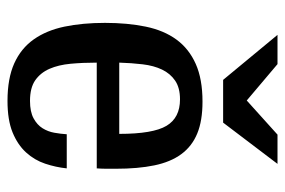

<svg xmlns="http://www.w3.org/2000/svg" viewBox="-144 -606 760 512"><g transform="rotate(90 236.0 -350.0)"><path d="M249 10Q189 10 149 -8Q109 -26 85 -60Q61 -94 51 -142Q41 -190 41 -250Q41 -310 51 -358.5Q61 -407 85.5 -440.5Q110 -474 150.5 -492Q191 -510 251 -510Q302 -510 336 -496Q370 -482 391 -453.5Q412 -425 421 -381.5Q430 -338 430 -279Q430 -267 430 -254.5Q430 -242 429 -228H147Q147 -191 150 -158.5Q153 -126 163.5 -102Q174 -78 194 -64Q214 -50 249 -50Q278 -50 295.5 -59.5Q313 -69 322 -83.5Q331 -98 334 -115Q337 -132 338 -148H429Q426 -119 416.5 -90.5Q407 -62 386.5 -39.5Q366 -17 333 -3.5Q300 10 249 10ZM245 -450Q214 -450 195 -437Q176 -424 165.5 -402Q155 -380 151.5 -350.5Q148 -321 147 -288H337Q337 -378 315.5 -414Q294 -450 245 -450ZM307 -565H193L73 -710H151L248 -628L339 -710H417Z"/></g></svg>

Font: HermeneusOne
Style: Regular
Weight: 400
Designer: Rodrigo Fuenzalida, Pablo Impallari
Foundry: Pablo Impallari, Rodrigo Fuenzalida
Version: Version 1.000; ttfautohint (v0.8) -G 200 -r 50